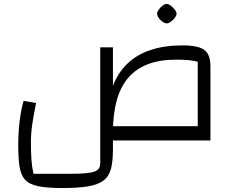

<svg xmlns="http://www.w3.org/2000/svg" viewBox="-20 -709 1185 969"><path d="M978 0V-397Q944 -408 869 -408Q707 -408 628.5 -318Q550 -228 550 -40H486V-470H550V-275Q574 -340 621.5 -386.5Q669 -433 739.5 -456.5Q810 -480 900 -480Q954 -480 985 -470Q1016 -460 1029 -437Q1042 -414 1042 -374V0ZM292 240Q217 240 172 230.5Q127 221 106 197.5Q85 174 78.5 131Q72 88 72 21Q72 -16 75 -56.5Q78 -97 84.5 -135Q91 -173 99 -200L162 -189Q151 -136 143.5 -86Q136 -36 136 6Q136 57 138.5 95Q141 133 149 168H342Q425 168 455.5 157.5Q486 147 486 115V-40H550V45Q550 105 540 143Q530 181 502.5 202Q475 223 424.5 231.5Q374 240 292 240ZM526 0V-72H1012L1042 0ZM821 -591Q812 -591 800.5 -599Q789 -607 781 -618.5Q773 -630 773 -640Q773 -649 781 -660.5Q789 -672 800.5 -680.5Q812 -689 821 -689Q831 -689 842 -680.5Q853 -672 862 -660.5Q871 -649 871 -640Q871 -631 862 -619Q853 -607 841.5 -599Q830 -591 821 -591Z"/></svg>

Font: Changa ExtraLight Light
Style: Regular
Weight: 300
Version: Version 3.002; ttfautohint (v1.8.2)